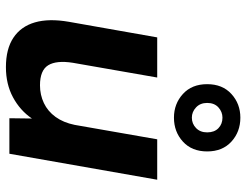

<svg xmlns="http://www.w3.org/2000/svg" viewBox="-114 -726 852 665"><g transform="rotate(90 312.5 -394.0)"><path d="M213 12Q150 12 111 -14Q72 -40 58 -88.5Q44 -137 56 -206L110 -512H249L198 -220Q189 -163 206.5 -134.5Q224 -106 276 -106Q309 -106 337.5 -119.5Q366 -133 385.5 -160Q405 -187 413 -226L463 -512H603L513 0H390L391 -78Q363 -37 317.5 -12.5Q272 12 213 12ZM388 -570Q340 -570 306 -601Q272 -632 272 -685Q272 -738 306 -769Q340 -800 388 -800Q437 -800 471 -769Q505 -738 505 -685Q505 -632 471 -601Q437 -570 388 -570ZM388 -632Q409 -632 424 -646.5Q439 -661 439 -685Q439 -710 424.5 -724Q410 -738 388 -738Q368 -738 352.5 -724Q337 -710 337 -685Q337 -661 352.5 -646.5Q368 -632 388 -632Z"/></g></svg>

Font: DM Sans 12pt ExtraBold
Style: Italic
Weight: 800
Italic angle: -10°
Version: Version 4.004;gftools[0.9.30]